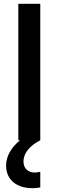

<svg xmlns="http://www.w3.org/2000/svg" viewBox="-20 -735 307 1006"><path d="M76 0H85C37 39 12 85 12 133C12 209 70 251 149 251C162 251 176 250 191 247V165C180 168 169 169 162 169C130 169 103 150 103 111C103 72 130 31 191 0V-715H76Z"/></svg>

Font: LaHaus Display SemiBold
Style: Regular
Weight: 600
Designer: We are Make, BastardaType, Dalton Maag Ltd
Foundry: BastardaType, Dalton Maag Ltd
Version: Version 3.100;Glyphs 3.3 (3331)